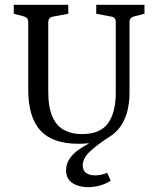

<svg xmlns="http://www.w3.org/2000/svg" viewBox="-20 -589 656 796"><path d="M305 7Q197 7 147 -48.5Q97 -104 97 -218V-498Q97 -516 79 -521L37 -532V-569H263V-532L199 -520Q180 -516 180 -496V-210Q180 -145 197 -106Q214 -67 245.5 -50Q277 -33 319 -33Q395 -33 427.5 -77.5Q460 -122 460 -205V-497Q460 -517 442 -520L379 -532V-569H579V-532L536 -521Q517 -516 517 -498V-209Q517 -141 496.5 -95Q476 -49 437 -24Q388 7 305 7ZM345 187Q307 187 280.5 170Q254 153 254 117Q254 91 268 70Q282 49 303.5 33.5Q325 18 347 7V0L437 -24Q384 10 353.5 38.5Q323 67 323 96Q323 118 337 128Q351 138 374 138Q385 138 398.5 135.5Q412 133 424 127L439 160Q420 173 394.5 180Q369 187 345 187Z"/></svg>

Font: Rasa
Style: Regular
Weight: 400
Designer: Anna Giedrys (Yrsa+Rasa design), David Brezina (Yrsa art-direction, Rasa art-direction, design)
Foundry: Rosetta Type Foundry
Version: Version 2.004